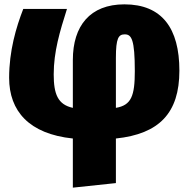

<svg xmlns="http://www.w3.org/2000/svg" viewBox="-20 -618 868 883"><path d="M805 -293C805 -488 725 -598 552 -598C394 -598 315 -499 315 -342V-122C246 -137 227 -185 227 -276C227 -380 255 -473 288 -577H87C54 -492 22 -384 22 -260C22 -107 114 -2 315 19V245L513 224V19C712 -2 805 -98 805 -293ZM513 -122V-352C513 -443 525 -460 554 -460C585 -460 600 -436 600 -291C600 -177 584 -134 513 -122Z"/></svg>

Font: Glow Sans SC Normal Heavy
Style: Regular
Weight: 900
Designer: Ryoko NISHIZUKA (kana, bopomofo & ideographs); Paul D. Hunt (Latin, Greek & Cyrillic); Sandoll Communications, Soo-young
Version: Version 0.93